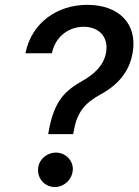

<svg xmlns="http://www.w3.org/2000/svg" viewBox="-20 -757 566 784"><path d="M178.6 -219.5 176.8 -209.2H278.8L280.5 -219.5C294.7 -299 324.9 -335.2 391 -371.8C460.6 -409.4 509.2 -463.8 522 -543.7C541.2 -659.1 466.6 -737.2 336.3 -737.2C216.6 -737.2 109.7 -667.3 83.8 -539.4H191.8C207.7 -614.7 267.8 -647.7 321.7 -647.7C382.5 -647.7 423.7 -607.6 413.4 -544.7C405.2 -491.5 365.8 -454.9 319.2 -428.3C247.9 -388.1 201.3 -348.7 178.6 -219.5ZM135.3 -64.3C134.6 -24.9 164.1 6.7 204.2 6.7C242.2 6.7 275.6 -24.9 277.3 -64.3C279.1 -102.3 246.8 -133.9 208.5 -133.9C169.7 -133.9 135.7 -103.3 135.3 -64.3Z"/></svg>

Font: Margiela Sans Medium
Style: Italic
Weight: 500
Italic angle: -9.39999°
Designer: Stefan Endress, Andreas Faust
Version: Version 1.100;FEAKit 1.0